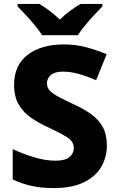

<svg xmlns="http://www.w3.org/2000/svg" viewBox="-20 -1044 603 981"><path d="M526 -300Q526 -239 496 -189.5Q466 -140 406 -111.5Q346 -83 255 -83Q192 -83 142 -94Q92 -105 45 -127V-282Q99 -257 155.5 -240Q212 -223 264 -223Q313 -223 335 -241.5Q357 -260 357 -288Q357 -322 322 -343.5Q287 -365 223 -395Q181 -414 141.5 -440.5Q102 -467 77 -507.5Q52 -548 52 -611Q52 -711 121.5 -764Q191 -817 306 -817Q368 -817 421 -802.5Q474 -788 525 -767L471 -634Q423 -655 381.5 -666.5Q340 -678 301 -678Q260 -678 240 -661Q220 -644 220 -618Q220 -597 234 -581.5Q248 -566 278 -550Q308 -534 357 -511Q410 -487 448 -459Q486 -431 506 -393.5Q526 -356 526 -300ZM195 -864Q181 -887 158.5 -914Q136 -941 112.5 -966.5Q89 -992 70 -1011V-1024H181Q208 -1008 233.5 -988.5Q259 -969 286 -944Q311 -969 338.5 -989Q366 -1009 392 -1024H503V-1011Q485 -993 461.5 -967.5Q438 -942 415 -914.5Q392 -887 378 -864Z"/></svg>

Font: Noto Sans Kannada UI ExtraBold
Style: Regular
Weight: 800
Designer: Jelle Bosma - Monotype Design Team
Foundry: Monotype Imaging Inc.
Version: Version 2.005; ttfautohint (v1.8.4.7-5d5b)